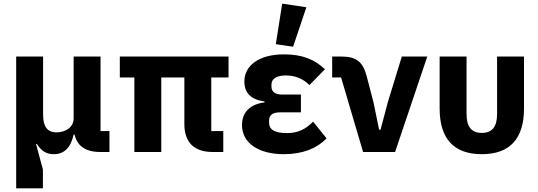

<svg xmlns="http://www.w3.org/2000/svg" viewBox="-20 -836 2961 1056"><path d="M216 200V96L178 -44H183C209 -4 235 12 277 12C331 12 369 -22 385 -96H390C404 -36 447 0 532 0H582V-115H533V-525H385V-185C385 -137 342 -108 291 -108C238 -108 217 -143 217 -206V-525H69V200Z M1142 -410H1237V-525H639V-410H719V0H867V-410H994V-153C994 -53 1048 0 1150 0H1208V-115H1142Z M1665 -796 1532 -816 1497 -593 1592 -579ZM1702 -167C1663 -127 1620 -104 1559 -104C1488 -104 1460 -124 1460 -162V-173C1460 -204 1481 -218 1519 -218H1635V-316H1532C1494 -316 1473 -330 1473 -361V-371C1473 -402 1500 -421 1553 -421C1605 -421 1648 -402 1682 -368L1767 -455C1711 -509 1643 -537 1542 -537C1401 -537 1324 -473 1324 -388C1324 -326 1359 -288 1435 -278V-273C1359 -263 1311 -222 1311 -148C1311 -51 1400 12 1541 12C1646 12 1725 -21 1776 -75Z M2153 0 2330 -525H2190L2113 -274L2073 -123H2065L2034 -274L1997 -416C1976 -498 1937 -525 1859 -525H1807V-410H1856L1977 0Z M2546 -525H2398V-239C2398 -73 2476 12 2630 12C2784 12 2862 -73 2862 -239V-525H2714V-210C2714 -140 2688 -105 2630 -105C2572 -105 2546 -140 2546 -210Z"/></svg>

Font: LVC Sans
Style: Bold
Weight: 700
Designer: Mike Abbink, Paul van der Laan, Pieter van Rosmalen
Foundry: Bold Monday
Version: Version 3.0